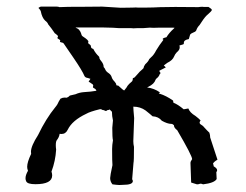

<svg xmlns="http://www.w3.org/2000/svg" viewBox="-20 -541 725 566"><path d="M202.6 -460Q205.1 -458 208 -457Q212.9 -454.6 216.1 -449Q219.2 -443.4 220 -439.5Q220.7 -435.5 225.6 -432.6Q240.7 -422.9 240.7 -418L239.7 -415Q239.7 -413.1 242.7 -411.1Q248 -408.2 248 -404.3Q248 -398.4 254.4 -397Q255.9 -396.5 255.9 -395Q261.7 -383.8 272 -374Q272.9 -372.6 272.9 -371.1V-369.6Q274.9 -364.7 278.8 -360.4Q285.6 -352.1 285.6 -343.3Q289.1 -339.8 290.5 -335.9Q292.5 -330.6 299.8 -325.7Q307.1 -320.8 309.1 -314Q311 -307.1 317.9 -300.3Q322.8 -294.9 322.8 -291Q322.8 -288.6 328.6 -288.6Q343.8 -274.4 346.2 -274.4Q354.5 -284.2 356 -288.1Q359.9 -293.5 367.7 -299.8Q371.6 -302.2 371.6 -310.5Q376.5 -312 377.4 -313.5Q382.3 -318.4 386.2 -323.2Q391.1 -329.6 399.4 -336.4Q401.9 -338.4 403.3 -340.3Q403.8 -345.7 408.2 -351.6Q417.5 -359.9 419.9 -366.7L424.8 -371.6Q433.6 -378.9 440.4 -392.6Q449.7 -408.2 461.9 -423.8Q459.5 -424.8 459.5 -425.8Q459.5 -428.7 470.7 -431.2Q478 -443.8 492.7 -457L494.6 -459L490.2 -459.5H450.7L432.6 -459Q426.8 -459 421.4 -459.5Q410.2 -459 401.4 -458H383.3Q378.4 -457.5 373.5 -457.5Q370.1 -457.5 367.2 -458H331.5Q317.4 -459.5 283.7 -460ZM413.6 -283.2Q434.1 -280.8 451.7 -268.6Q448.2 -266.6 448.2 -266.1Q448.2 -265.1 451.2 -264.6Q469.7 -258.8 490.2 -244.6L491.2 -238.3Q504.9 -232.9 521.5 -218.8L535.2 -221.2Q539.6 -209 556.2 -199.2Q566.4 -191.4 571.3 -186Q568.4 -182.1 568.4 -179.7Q568.4 -175.8 573.7 -172.9Q579.1 -169.9 582 -165.5Q582.5 -165.5 582.5 -165Q589.4 -157.2 597.2 -149.9Q599.6 -143.1 599.6 -135.7L621.1 -70.3Q610.4 -64 607.9 -58.6Q609.9 -54.7 609.9 -50.8Q620.1 -44.9 620.1 -39.1Q620.1 -36.1 617.7 -33.7L618.7 -13.2Q611.8 -1.5 578.6 2.4Q574.2 0.5 571.8 0.5Q569.3 0.5 567.1 1.5Q564.9 2.4 560.5 2.4L543.5 -2.9L541.5 -60.5Q541.5 -65.4 546.4 -71.8Q546.4 -82 502.4 -157.2Q492.7 -164.1 492.7 -171.9Q488.8 -175.8 484.9 -175.8Q473.6 -175.8 457 -185.1Q447.3 -197.3 429.7 -198.2Q425.8 -202.1 409.2 -215.3Q393.6 -226.6 373 -226.6Q373 -218.8 375.5 -192.9L373 -125Q373 -116.2 375 -107.9Q375 -65.9 373.5 -60.5L369.6 -12.7Q371.6 -9.3 371.6 -7.3Q371.6 3.9 342.8 3.9L331.5 4.4Q327.1 4.4 322 3.7Q316.9 2.9 311.5 2.4Q304.7 -5.9 304.7 -16.1Q304.7 -22.5 311.5 -54.2Q310.5 -64 310.5 -102.1Q310.5 -113.3 313 -127.4Q311 -134.3 311 -164.1L313 -186Q310.1 -198.7 310.1 -209.5V-211.4L303.2 -218.3Q300.3 -216.3 296.4 -216.3Q294.4 -213.9 292 -213.9Q290.5 -213.9 288.1 -215.3Q285.6 -216.8 282.2 -216.8Q278.8 -219.2 275.9 -219.2Q274.4 -219.2 273.4 -218.8Q245.1 -211.9 234.4 -205.6Q192.9 -186 179.7 -158.7Q173.8 -146 161.1 -146L155.8 -146.5Q154.3 -136.2 147.5 -127.9Q144.5 -124 144.5 -112.8Q144.5 -106.4 145.5 -100.1Q143.6 -66.9 131.8 -35.2Q133.8 -28.8 133.8 -23.9Q133.8 2 84.5 2Q60.5 2 57.1 -6.8Q55.2 -10.7 55.2 -15.6Q55.2 -24.9 62.5 -37.6Q60.1 -43.5 60.1 -49.3Q60.1 -63 71.8 -87.4Q71.3 -90.8 71.3 -93.8Q71.3 -110.4 92.3 -143.1Q115.2 -190.9 143.1 -225.1Q146.5 -229 149.4 -233.9Q152.8 -241.7 158.2 -250Q164.1 -253.4 170.9 -253.4L176.3 -252.9Q181.6 -254.4 186 -259.3L202.6 -263.2Q214.4 -268.6 228.5 -269.5Q247.6 -270.5 264.2 -273.4Q262.7 -278.3 258.3 -280.3Q253.9 -282.2 253.9 -284.7Q253.9 -285.2 254.4 -286.4Q254.9 -287.6 254.9 -289.1Q254.9 -290 253.9 -291.5Q252.9 -293 249.8 -294.7Q246.6 -296.4 244.6 -298.3L241.2 -300.3L246.6 -308.6L239.3 -311Q231.4 -312 229 -316.9Q222.7 -332.5 196.5 -370.8Q170.4 -409.2 167.5 -413.1Q166.5 -415 161.6 -415.8Q156.7 -416.5 156.7 -418.9L157.7 -421.9Q157.7 -422.9 153.3 -425.5Q148.9 -428.2 148.9 -429.2Q150.9 -431.6 150.9 -433.6Q150.9 -436.5 144.5 -440.9Q140.6 -442.9 139.2 -446.3Q135.7 -451.7 131.3 -457.5Q127 -463.4 122.1 -469.2Q120.1 -475.1 113.3 -480Q104 -488.3 100.1 -508.3Q99.1 -511.7 93.3 -517.6Q95.2 -519.5 100.1 -521.5H147Q151.9 -521.5 155.3 -520Q180.2 -521 202.6 -521H224.1L281.2 -521.5L335.9 -518.1L370.6 -518.6Q376.5 -519 380.4 -519Q383.3 -519 386.7 -518.6H409.2Q415 -519 431.6 -519Q439.9 -520 496.6 -520.5L564.5 -520Q570.8 -521 577.1 -521Q579.1 -521 581.1 -520.5H594.7Q604.5 -514.6 604.5 -511.7Q604.5 -508.8 593.8 -499.5Q585 -492.7 575.2 -477.5Q572.3 -472.7 568.4 -467.3Q562 -460.9 559.1 -453.1Q558.1 -448.2 551.3 -445.8Q543.5 -442.9 540.5 -439L536.6 -425.8Q522 -423.3 522 -415Q522 -412.6 521.7 -411.4Q521.5 -410.2 509.8 -407.2H508.8Q509.8 -404.3 509.8 -401.4Q509.8 -393.6 501 -386.7Q495.6 -380.9 493.2 -374.5Q488.8 -363.3 473.6 -356L462.9 -348.1L468.8 -342.3L449.7 -332.5Q449.7 -331.1 451.2 -328.6Q453.1 -327.1 453.1 -325.7Q453.1 -324.7 452.1 -323.7Q449.7 -321.3 449.2 -318.4Q446.8 -313.5 441.4 -309.6Q439.5 -308.1 438.5 -305.7Q434.6 -293.5 417.5 -285.2Z"/></svg>

Font: Kurland
Style: Regular
Weight: 400
Designer: GGBot
Version: 0.22